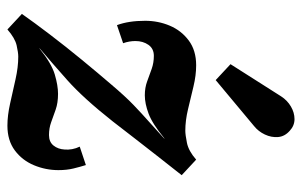

<svg xmlns="http://www.w3.org/2000/svg" viewBox="-172 -652 834 531"><g transform="rotate(90 245.5 -386.0)"><path d="M61 11 18 -29Q41 -62 74.5 -106Q108 -150 145 -195Q182 -240 213 -276Q246 -315 270 -338Q294 -361 315.5 -380Q337 -399 363 -423H362Q322 -390 294 -379.5Q266 -369 243 -369Q222 -369 204.5 -375.5Q187 -382 170 -388Q153 -394 134 -394Q114 -394 103.5 -379Q93 -364 93 -343Q93 -326 99 -309L49 -292Q43 -308 40 -327.5Q37 -347 37 -370Q37 -406 50.5 -438Q64 -470 91.5 -490.5Q119 -511 160 -511Q188 -511 219 -503.5Q250 -496 281.5 -488.5Q313 -481 341 -481Q352 -481 374.5 -485.5Q397 -490 421 -511L464 -471Q439 -439 414 -407.5Q389 -376 364.5 -344Q340 -312 315 -280Q251 -199 201 -154.5Q151 -110 113 -78H114Q155 -111 185.5 -120Q216 -129 239 -129Q264 -129 282.5 -122.5Q301 -116 317.5 -110Q334 -104 353 -104Q372 -104 382 -116.5Q392 -129 393 -147Q394 -157 392 -168Q390 -179 385 -189L436 -206Q441 -190 445.5 -171.5Q450 -153 450 -130Q450 -95 436.5 -62.5Q423 -30 395.5 -9.5Q368 11 327 11Q299 11 265.5 3.5Q232 -4 198.5 -11.5Q165 -19 136 -19Q125 -19 105 -14.5Q85 -10 61 11ZM201 -565 157 -606 246 -746Q257 -763 274 -773Q291 -783 309 -783Q327 -783 341 -770Q357 -756 358.5 -737.5Q360 -719 351.5 -701Q343 -683 328 -671Z"/></g></svg>

Font: Lora Italic
Style: Italic
Weight: 400
Italic angle: -3°
Designer: Olga Karpushina, Alexei Vanyashin (Cyrillic)
Foundry: Cyreal
Version: Version 2.210; ttfautohint (v1.8.1.43-b0c9)